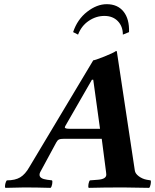

<svg xmlns="http://www.w3.org/2000/svg" viewBox="-20 -905 750 927"><path d="M316.9 -283.2H462.9L430.2 -520H423.8L294.9 -295.9Q293 -292 293 -290Q293 -283.2 316.9 -283.2ZM5.9 2Q2.4 -4.4 5.4 -16.8Q8.3 -29.3 13.2 -34.2Q53.2 -34.2 77.6 -48.8Q102.1 -63.5 122.1 -99.1L430.2 -613.8Q438 -613.8 483.2 -631.8Q528.3 -649.9 539.1 -658.2H543.9L630.9 -82Q632.8 -66.9 650.1 -54Q667.5 -41 689 -37.1L707 -34.2Q710 -28.3 707.3 -15.1Q704.6 -2 700.2 2Q614.3 0 575.2 0Q480.5 0 408.2 2Q404.8 -3.4 407.2 -16.6Q409.7 -29.8 414.1 -34.2L452.1 -37.1Q493.2 -40 493.2 -62Q493.2 -68.4 492.2 -73.2L471.2 -234.9H289.1Q272 -234.9 264.6 -231.4Q257.3 -228 252 -217.8L173.8 -73.2Q170.9 -67.4 170.9 -61Q170.9 -42 208 -37.1L231 -34.2Q234.4 -29.8 231.9 -16.1Q229.5 -2.4 224.1 2Q153.8 0 97.2 0Q78.1 0 5.9 2ZM603 -750 573.2 -737.8Q573.2 -777.8 548.8 -803Q524.4 -828.1 483.9 -828.1Q443.8 -828.1 408.4 -804.2Q373 -780.3 356.9 -737.8L333 -750Q353.5 -811.5 400.6 -848.1Q447.8 -884.8 495.1 -884.8Q547.9 -884.8 576.4 -849.1Q605 -813.5 603 -750Z"/></svg>

Font: Common Serif
Style: Bold Italic
Weight: 700
Italic angle: -12°
Designer: Philipp H. Poll, Khaled Hosny
Foundry: Stefan Peev, Context Ltd.
Version: Version 1.026